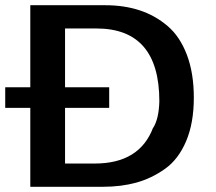

<svg xmlns="http://www.w3.org/2000/svg" viewBox="-27 -715 827 735"><path d="M-7 -302V-381H89V-695H368H376Q448 -695 507.5 -675.5Q567 -656 614.5 -615.5Q662 -575 688.5 -505Q715 -435 715 -341Q715 -244 685.5 -174.5Q656 -105 604.5 -68.5Q553 -32 495 -16Q437 0 368 0H89V-302ZM222 -89H336Q507 -89 559 -226V-225Q581 -259 583 -327Q583 -606 342 -606H222V-381H391V-302H222Z"/></svg>

Font: Coval
Style: Bold
Weight: 700
Foundry: Context Ltd
Version: Version 001.000